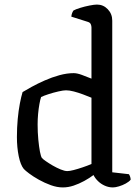

<svg xmlns="http://www.w3.org/2000/svg" viewBox="-20 -820 610 840"><path d="M254.7 0Q229.6 0 202.2 -9.9Q174.7 -19.9 150.1 -33.7Q125.4 -47.5 107.9 -60.7Q90.4 -73.8 84 -81Q69.8 -98.3 61.9 -136.6Q54 -175 54 -220.3Q54 -261.3 57.5 -298.9Q61 -336.5 66.9 -367.1Q72.8 -397.7 78.8 -417.2Q93.3 -426.2 118.9 -440.2Q144.5 -454.3 175.8 -468.1Q207 -481.9 240 -491Q272.9 -500 302.5 -500Q317.3 -500 338.2 -492.3Q359.1 -484.7 380.2 -476V-699.9Q380.2 -706.9 377.1 -714.2Q374 -721.5 363.7 -724.5L292 -747.2Q293 -756.3 295.7 -763.2Q298.5 -770 301.3 -774Q311.3 -779.6 330.9 -785.6Q350.5 -791.7 371.6 -795.8Q392.7 -800 404.3 -800Q432 -800 451.5 -779.6Q471.1 -759.2 471.1 -729.8V-66.2L544 -57.9Q546 -55.4 548.8 -48.3Q551.6 -41.3 551.6 -33.7Q544.8 -25.2 530.4 -17.2Q516 -9.3 500.4 -4.7Q484.8 0 474 0Q455.4 0 438.3 -7.7Q421.2 -15.3 408.5 -27.9Q395.8 -40.4 389.1 -54.2Q371.4 -40.9 348.5 -28.3Q325.7 -15.8 302 -7.9Q278.2 0 254.7 0ZM274.6 -71.5Q284.6 -71.5 302.4 -76.1Q320.3 -80.7 341.5 -87.9Q362.7 -95 380.2 -102.5V-392.5Q363.3 -399.5 343 -407.1Q322.6 -414.7 303 -419.8Q283.4 -424.9 268.8 -424.9Q256.9 -424.9 235 -419.8Q213 -414.8 191.6 -407.8Q170.2 -400.9 159.8 -395.4Q156.1 -385 152.5 -365Q148.9 -345.1 146.7 -321.6Q144.6 -298.1 144.6 -275.7Q144.6 -240.7 147.6 -209.5Q150.6 -178.3 154.7 -156.7Q158.9 -135.1 163.3 -129Q167.2 -124.1 180.5 -114.9Q193.8 -105.6 210.8 -95.7Q227.9 -85.9 245.3 -78.7Q262.7 -71.5 274.6 -71.5Z"/></svg>

Font: Texturina Medium
Style: Regular
Weight: 500
Designer: Guillermo Torres Carreño
Foundry: Omnibus-Type
Version: Version 1.003